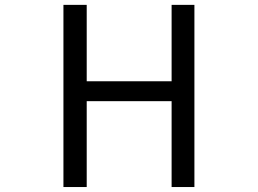

<svg xmlns="http://www.w3.org/2000/svg" viewBox="-20 -753 1040 773"><path d="M235.4 0V-733.4H329.1V-425.8H670.9V-733.4H762.7V0H670.9V-345.7H329.1V0Z"/></svg>

Font: Gen Shin Gothic Monospace Regular
Style: Regular
Weight: 400
Designer: [Source Han Sans]
Ryoko NISHIZUKA  (kana & ideographs); Paul D. Hunt (Latin, Greek & Cyrillic); Wenlong ZHANG  (bopomofo
Version: Version 1.002.20150607